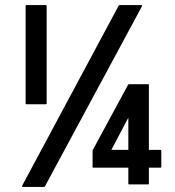

<svg xmlns="http://www.w3.org/2000/svg" viewBox="-20 -727 691 757"><path d="M71 10Q65 10 68 4L448 -705Q449 -707 452 -707H536Q542 -707 539 -701L157 8Q156 10 153 10ZM84 -316Q81 -316 81 -319V-704Q81 -707 84 -707H161Q164 -707 164 -704V-319Q164 -316 161 -316ZM489 0Q486 0 486 -3V-66H348Q345 -66 345 -69V-134L485 -393Q486 -395 489 -395H564Q567 -395 567 -392V-136H613Q616 -136 616 -133V-69Q616 -66 613 -66H567V-3Q567 0 564 0ZM419 -136H486V-263Z"/></svg>

Font: AL Dynamic
Style: Regular
Weight: 400
Version: Version 1.000; ttfautohint (v1.8.2) -l 8 -r 50 -G 200 -x 14 